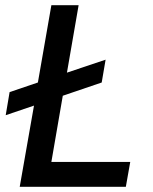

<svg xmlns="http://www.w3.org/2000/svg" viewBox="-20 -720 588 740"><path d="M56 0H465L482 -96H178L222 -351L372 -402L387 -490L238 -440L283 -700H178L126 -402L17 -365L2 -276L111 -313Z"/></svg>

Font: Fixel Display 20240404 Medium
Style: Italic
Weight: 500
Italic angle: -10°
Designer: AlfaBravo + MacPaw
Foundry: Kyrylo Tkachov, Marchela Mozhyna, Serhii Makarenko, Maria Weinstein, Zakhar Kryvoshyya
Version: Version 1.211;Glyphs 3.2 (3225)